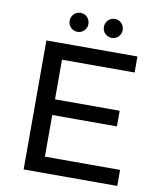

<svg xmlns="http://www.w3.org/2000/svg" viewBox="-94 -952 858 1026"><g transform="rotate(10 335.0 -438.5)"><path d="M105 0H613V-87H205V-313H556V-398H205V-613H599V-700H105ZM446 -774C474 -774 497 -796 497 -825C497 -854 474 -877 446 -877C418 -877 395 -854 395 -825C395 -796 418 -774 446 -774ZM209 -825C209 -796 232 -774 260 -774C288 -774 311 -796 311 -825C311 -854 288 -877 260 -877C232 -877 209 -854 209 -825Z"/></g></svg>

Font: Malon Grotesk Med
Style: Regular
Weight: 500
Designer: Julieta Ulanovsky
Foundry: Julieta Ulanovsky
Version: Version 7.200